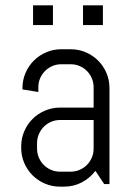

<svg xmlns="http://www.w3.org/2000/svg" viewBox="-20 -696 494 726"><path d="M374 0 340.8 -49.8Q320.3 -22.9 289.6 -6.6Q258.8 9.8 222.2 9.8H207Q176.8 9.8 149.9 -1.7Q123 -13.2 103 -33.2Q83 -53.2 71.5 -80.1Q60.1 -106.9 60.1 -137.2V-142.1Q60.1 -172.4 71.5 -199.2Q83 -226.1 103 -246.1Q123 -266.1 149.9 -277.6Q176.8 -289.1 207 -289.1H334V-366.2Q334 -384.3 327.1 -400.1Q320.3 -416 308.6 -427.7Q296.9 -439.5 281 -446.3Q265.1 -453.1 247.1 -453.1H211.9Q193.8 -453.1 178 -446.3Q162.1 -439.5 150.4 -427.7Q138.7 -416 131.8 -400.1Q125 -384.3 125 -366.2V-348.1L64.9 -357.9V-362.8Q64.9 -393.1 76.4 -419.9Q87.9 -446.8 107.9 -466.8Q127.9 -486.8 154.8 -498.3Q181.6 -509.8 211.9 -509.8H247.1Q277.3 -509.8 304.2 -498.3Q331.1 -486.8 351.1 -466.8Q371.1 -446.8 382.6 -419.9Q394 -393.1 394 -362.8V0ZM334 -242.2H207Q189 -242.2 173.1 -235.4Q157.2 -228.5 145.5 -216.6Q133.8 -204.6 127 -188.7Q120.1 -172.9 120.1 -154.8V-133.8Q120.1 -115.7 127 -99.9Q133.8 -84 145.5 -72.3Q157.2 -60.5 173.1 -53.7Q189 -46.9 207 -46.9H247.1Q265.1 -46.9 281 -53.7Q296.9 -60.5 308.6 -72.3Q320.3 -84 327.1 -99.9Q334 -115.7 334 -133.8ZM105 -601.1V-675.8H180.2V-601.1ZM293.9 -601.1V-675.8H369.1V-601.1Z"/></svg>

Font: Abel
Style: Regular
Weight: 400
Designer: Matthew Desmond
Foundry: Matthew Desmond
Version: Version 1.002